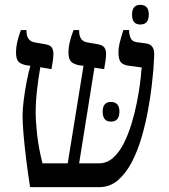

<svg xmlns="http://www.w3.org/2000/svg" viewBox="-20 -771 695 791"><path d="M104 0Q95 -57 88 -113.5Q81 -170 77 -217Q73 -264 73 -293Q73 -321 77.5 -357Q82 -393 89 -430.5Q96 -468 105 -500L90 -502Q67 -506 56.5 -516.5Q46 -527 46 -556Q46 -574 50.5 -595.5Q55 -617 66 -647H89V-644Q89 -601 125 -596L165 -589Q189 -585 194.5 -573.5Q200 -562 200 -551Q200 -534 197 -516Q194 -498 192 -486L146 -494Q138 -448 132.5 -400Q127 -352 127 -310Q127 -269 133 -215.5Q139 -162 155 -98H259L324 -500L307 -502Q284 -506 273 -517Q262 -528 262 -556Q262 -593 283 -647H306V-644Q306 -601 341 -596L382 -589Q404 -585 410.5 -574.5Q417 -564 417 -551Q417 -535 414 -516.5Q411 -498 409 -486L369 -492L306 -98H387Q420 -98 445.5 -120.5Q471 -143 489.5 -179.5Q508 -216 521.5 -260Q535 -304 543.5 -347Q552 -390 556.5 -424.5Q561 -459 562 -477L564 -493L512 -500Q487 -503 477.5 -515Q468 -527 468 -555Q468 -572 472 -590Q476 -608 488 -647H512V-644Q512 -628 518.5 -613.5Q525 -599 545 -597L582 -592Q619 -587 615 -539L612 -485Q610 -462 605 -417.5Q600 -373 590 -318Q580 -263 564 -207.5Q548 -152 524 -105Q500 -58 466.5 -29Q433 0 389 0ZM403 -311Q403 -351 437 -351Q472 -351 472 -311Q472 -270 437 -270Q403 -270 403 -311ZM558 -670Q542 -670 533 -679.5Q524 -689 524 -711Q524 -751 558 -751Q593 -751 593 -711Q593 -670 558 -670Z"/></svg>

Font: Noto Serif Hebrew SemiCondensed
Style: Regular
Weight: 400
Width: 4
Designer: Monotype Design Team
Foundry: Monotype Imaging Inc.
Version: Version 2.004; ttfautohint (v1.8.4.7-5d5b)